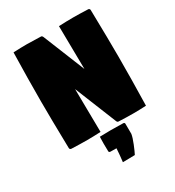

<svg xmlns="http://www.w3.org/2000/svg" viewBox="-187 -697 911 1001"><g transform="rotate(-30 268.5 -196.5)"><path d="M44.9 -293Q44.9 -429.7 48.8 -585.9Q95.2 -588.1 129.4 -588.1Q158.4 -588.1 213.9 -585.9Q220.9 -585.7 224.6 -576.2L325.7 -326.2L322.3 -585.9Q368.9 -588.1 407.7 -588.1Q445.8 -588.1 498 -585.9Q502.2 -585.7 505 -582.9Q507.8 -580.1 507.8 -576.2Q511.7 -392.6 511.7 -293Q511.7 -156.2 507.8 0Q467.3 2.2 432.1 2.2Q390.4 2.2 342.8 0Q335.4 -0.2 332 -9.8L231 -259.8L234.4 0Q188 2.2 153.8 2.2Q115.2 2.2 58.6 0Q54.4 -0.2 51.6 -3.1Q48.8 -5.9 48.8 -9.8Q44.9 -193.4 44.9 -293ZM218.5 20Q278.8 17.6 359.1 20Q362.8 20 365.4 22.1Q367.9 24.2 367.9 27.1Q367.9 39.3 368.2 58.6Q368.4 77.9 368.4 88.9Q365.2 109.4 351.2 143.8Q337.2 178.2 328.9 193.8Q294.2 195.1 256.3 195.1Q261 158.2 263.7 115.5Q239.5 115.5 227.3 115Q223.6 114.7 221.1 112.8Q218.5 110.8 218.5 107.9Q217 59.1 218.5 20Z"/></g></svg>

Font: Digitalt
Style: Medium
Weight: 500
Designer: gluk
Foundry: gluk
Version: Version 0.60